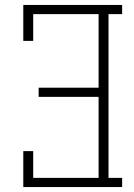

<svg xmlns="http://www.w3.org/2000/svg" viewBox="-20 -755 540 775"><path d="M74 0V-145H114V-37H378V-364H136V-401H378V-698H114V-590H74V-735H473V-698H418V-37H473V0Z"/></svg>

Font: Iosevka Curly Slab Extralight
Style: Regular
Weight: 200
Monospace: yes
Designer: Belleve Invis
Foundry: Belleve Invis
Version: Version 22.1.2; ttfautohint (v1.8.4)